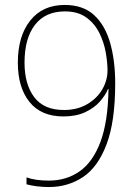

<svg xmlns="http://www.w3.org/2000/svg" viewBox="-20 -796 549 775"><path d="M177 -41Q153 -41 129 -44Q105 -47 87 -52V-80Q123 -67 177 -67Q248 -67 301.5 -104.5Q355 -142 385.5 -223.5Q416 -305 418 -437H416Q406 -412 383 -386Q360 -360 323.5 -343Q287 -326 236 -326Q146 -326 99 -384.5Q52 -443 52 -543Q52 -650 102 -713Q152 -776 241 -776Q316 -776 360.5 -734.5Q405 -693 425 -621.5Q445 -550 445 -460Q445 -305 410 -213Q375 -121 314.5 -81Q254 -41 177 -41ZM238 -352Q292 -352 332 -375.5Q372 -399 393 -435.5Q414 -472 414 -512Q414 -543 407 -583.5Q400 -624 381.5 -662Q363 -700 329 -725Q295 -750 242 -750Q163 -750 121 -695.5Q79 -641 79 -543Q79 -456 118 -404Q157 -352 238 -352Z"/></svg>

Font: Noto Sans Tamil UI SemiCondensed Thin
Style: Regular
Weight: 100
Width: 4
Designer: Jelle Bosma - Monotype Design Team
Foundry: Monotype Imaging Inc.
Version: Version 2.004; ttfautohint (v1.8.4.7-5d5b)